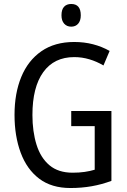

<svg xmlns="http://www.w3.org/2000/svg" viewBox="-20 -935 640 965"><path d="M338 -377H540V-26Q492 -8 441 1Q390 10 334 10Q239 10 177 -37Q115 -84 84 -167.5Q53 -251 53 -358Q53 -466 87 -548.5Q121 -631 188 -677.5Q255 -724 353 -724Q403 -724 447.5 -712.5Q492 -701 531 -679L500 -606Q466 -626 429 -637Q392 -648 353 -648Q252 -648 197.5 -572.5Q143 -497 143 -357Q143 -274 163.5 -208Q184 -142 228.5 -104.5Q273 -67 345 -67Q378 -67 405.5 -71Q433 -75 456 -82V-301H338ZM338 -915Q386 -915 386 -858Q386 -831 373 -816Q360 -801 338 -801Q316 -801 302.5 -816Q289 -831 289 -858Q289 -887 302 -901Q315 -915 338 -915Z"/></svg>

Font: Noto Sans Devanagari Condensed
Style: Regular
Weight: 400
Width: 3
Designer: Jelle Bosma - Monotype Design Team
Foundry: Monotype Imaging Inc.
Version: Version 2.004; ttfautohint (v1.8.4.7-5d5b)